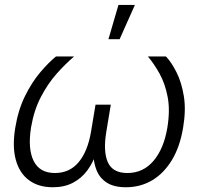

<svg xmlns="http://www.w3.org/2000/svg" viewBox="-20 -770 833 797"><path d="M199.2 7.3Q140.1 7.3 100.6 -21.7Q61 -50.8 45.7 -106.2Q30.3 -161.6 43.5 -240.7Q55.7 -314.5 84 -371.6Q112.3 -428.7 147 -469.7Q181.6 -510.7 212.4 -535.6H287.6Q252 -505.4 215.3 -464.1Q178.7 -422.9 149.9 -367.9Q121.1 -313 108.9 -241.2Q94.7 -152.3 119.6 -102.1Q144.5 -51.8 208 -51.8Q269 -51.8 306.6 -96.9Q344.2 -142.1 357.9 -223.6L376.5 -335.4H439.9L421.4 -223.6Q407.7 -142.1 427.5 -96.9Q447.3 -51.8 508.8 -51.8Q574.2 -51.8 617.2 -102.3Q660.2 -152.8 674.8 -240.7Q686.5 -312.5 676 -367.4Q665.5 -422.4 642.6 -463.9Q619.6 -505.4 593.8 -535.6H668.9Q692.4 -510.7 713.1 -469.2Q733.9 -427.7 743.2 -370.6Q752.4 -313.5 740.2 -240.7Q727.1 -161.1 693.8 -106Q660.6 -50.8 611.8 -21.7Q563 7.3 502.4 7.3Q453.1 7.3 423.6 -11.7Q394 -30.8 381.1 -62.7Q368.2 -94.7 367.2 -134.3H379.4Q365.7 -93.8 341.8 -61.8Q317.9 -29.8 282.5 -11.2Q247.1 7.3 199.2 7.3ZM430.2 -607.4 471.7 -749.5H540L476.6 -607.4Z"/></svg>

Font: Inter 20pt Light
Style: Italic
Weight: 300
Italic angle: -9.3988°
Version: Version 4.001;git-66647c0bb